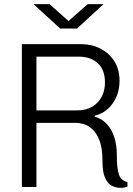

<svg xmlns="http://www.w3.org/2000/svg" viewBox="-20 -898 640 922"><path d="M557 4Q538 4 518 -5.5Q498 -15 485 -43Q472 -71 472 -126Q472 -187 458 -223Q444 -259 423.5 -277.5Q403 -296 382 -302Q361 -308 347 -308H155V0H85V-686H370Q421 -686 462.5 -664.5Q504 -643 529 -604Q554 -565 554 -510Q554 -447 520.5 -400.5Q487 -354 435 -343V-338Q469 -328 492.5 -303Q516 -278 528.5 -240Q541 -202 541 -155Q541 -86 551.5 -58.5Q562 -31 592 -23V-2Q588 0 579 2Q570 4 557 4ZM155 -368H350Q413 -368 448.5 -406Q484 -444 484 -502Q484 -563 449.5 -594.5Q415 -626 358 -626H155ZM269 -761 141 -878H218L309 -797L401 -878H477L350 -761Z"/></svg>

Font: Chivo Mono Medium ExtraLight
Style: Regular
Weight: 250
Monospace: yes
Version: Version 1.008